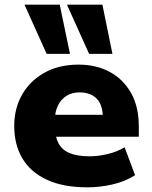

<svg xmlns="http://www.w3.org/2000/svg" viewBox="-20 -792 653 823"><path d="M355 11Q251 11 181 -21.5Q111 -54 76 -113Q41 -172 41 -252Q41 -327 74.5 -386Q108 -445 170 -480Q232 -515 317 -515Q392 -515 450 -484Q508 -453 541.5 -394Q575 -335 575 -250V-206H193V-300H431L421 -286Q421 -342 394.5 -369Q368 -396 321 -396Q289 -396 265.5 -381.5Q242 -367 228.5 -340Q215 -313 215 -273V-256Q215 -208 230.5 -178.5Q246 -149 279 -135.5Q312 -122 364 -122Q402 -122 443 -132Q484 -142 514 -161L559 -41Q517 -14 462.5 -1.5Q408 11 355 11ZM362 -561 267 -772H419L462 -561ZM180 -561 85 -772H236L280 -561Z"/></svg>

Font: Nunito Sans 8pt Black
Style: Regular
Weight: 900
Version: Version 3.101;gftools[0.9.27]